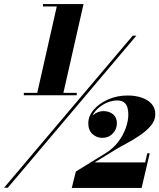

<svg xmlns="http://www.w3.org/2000/svg" viewBox="-37 -826 786 947"><path d="M-17 100 617.5 -650H635.5L1.5 100ZM80.5 -356V-368H341.5V-356ZM317 101 337 20 484 -70.5Q520.5 -93 545.2 -125.2Q570 -157.5 583 -193.5Q596 -229.5 596 -262Q596 -282 591 -297.5Q586 -313 573.8 -321.8Q561.5 -330.5 540.5 -330.5Q519 -330.5 496.2 -321.8Q473.5 -313 454 -297.8Q434.5 -282.5 422.2 -262Q410 -241.5 410 -218H399Q399 -240.5 422.8 -259.2Q446.5 -278 472.5 -278Q501.5 -278 520.5 -262.5Q539.5 -247 539.5 -217.5Q539.5 -188.5 519 -167.2Q498.5 -146 467 -146Q440 -146 419.2 -164.8Q398.5 -183.5 398.5 -218Q398.5 -253.5 425.2 -284.8Q452 -316 496.2 -335.5Q540.5 -355 593 -355Q629.5 -355 660.2 -345Q691 -335 710 -314.5Q729 -294 729 -262.5Q729 -232 707.2 -206.2Q685.5 -180.5 653.5 -158.8Q621.5 -137 588.8 -119.5Q556 -102 533.5 -88.5L430 -25H679L689.5 -70H701.5L661.5 101ZM144 -356 243 -794H175V-806H375L273 -356Z"/></svg>

Font: Bodoni Moda 11pt Black
Style: Italic
Weight: 900
Italic angle: -13°
Designer: Owen Earl
Foundry: indestructible type
Version: Version 2.004